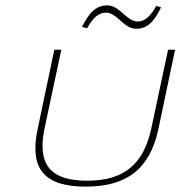

<svg xmlns="http://www.w3.org/2000/svg" viewBox="-20 -685 671 714"><path d="M120 -205C88 -56 146 9 299 9C451 9 537 -56 569 -205L631 -500H605L543 -209C514 -72 439 -13 304 -13C168 -13 117 -72 146 -209L208 -500H182ZM285 -585 304 -580C325 -618 347 -638 374 -638C416 -638 439 -578 487 -578C525 -578 553 -602 579 -658L561 -663C540 -625 519 -605 492 -605C450 -605 426 -665 379 -665C334 -665 309 -633 285 -585Z"/></svg>

Font: LT Wave Mono Thin
Style: Italic
Weight: 100
Designer: Daniel Lyons
Version: Version 2.5 (Glyphs App)